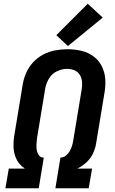

<svg xmlns="http://www.w3.org/2000/svg" viewBox="-20 -1006 616 1026"><path d="M9 0H187L214 -164H210Q195 -165 186.5 -178Q178 -191 176 -206.5Q174 -222 175 -237.5Q176 -253 178 -269L222 -535Q227 -562 242.5 -587.5Q258 -613 285 -625.5Q312 -638 339 -638Q360 -638 378.5 -630Q397 -622 407 -605Q417 -588 418.5 -567Q420 -546 416 -525L372 -259Q370 -244 365.5 -229Q361 -214 353.5 -200Q346 -186 333 -175Q320 -164 304 -164H303L276 0H454L472 -105H393Q420 -118 442.5 -139Q465 -160 477.5 -187Q490 -214 494 -242L538 -508Q545 -546 542.5 -583Q540 -620 524 -652Q508 -684 479.5 -705Q451 -726 415 -734.5Q379 -743 341 -743Q309 -743 276 -737Q243 -731 212 -715Q181 -699 157 -673Q133 -647 119.5 -615.5Q106 -584 101 -552L57 -286Q51 -251 52.5 -217Q54 -183 69 -153.5Q84 -124 111 -107V-105H27ZM343 -760 529 -912 449 -986 281 -818Z"/></svg>

Font: Iosevka Sparkle Oblique
Style: Bold
Weight: 700
Italic angle: -9°
Designer: Belleve Invis
Foundry: Belleve Invis
Version: Version 4.5.0; ttfautohint (v1.8.3)